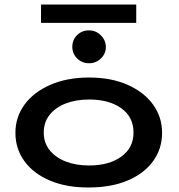

<svg xmlns="http://www.w3.org/2000/svg" viewBox="-20 -818 790 847"><path d="M373 9Q276 10 202.5 -20.5Q129 -51 88.5 -106Q48 -161 48 -232Q48 -302 88.5 -357Q129 -412 202.5 -444Q276 -476 373 -476Q470 -476 542.5 -444Q615 -412 655 -357Q695 -302 695 -232Q695 -161 655 -106.5Q615 -52 542.5 -21.5Q470 9 373 9ZM373 -88Q461 -88 515 -127Q569 -166 569 -233Q569 -302 515 -340.5Q461 -379 373 -379Q315 -379 270 -361.5Q225 -344 199 -311.5Q173 -279 173 -233Q173 -188 199 -155.5Q225 -123 270 -105.5Q315 -88 373 -88ZM373 -539Q342 -539 320.5 -560Q299 -581 299 -611Q299 -642 320 -663Q341 -684 373 -684Q403 -684 425 -662Q447 -640 447 -611Q447 -581 425 -560Q403 -539 373 -539ZM161 -717V-798H581V-717Z"/></svg>

Font: Inconsolata ExtraExpanded
Style: Bold
Weight: 700
Width: 8
Monospace: yes
Designer: Raph Levien, Cyreal, Brenton Simpson
Foundry: Raph Levien, Cyreal, Google
Version: Version 3.100; ttfautohint (v1.8.4.7-5d5b)